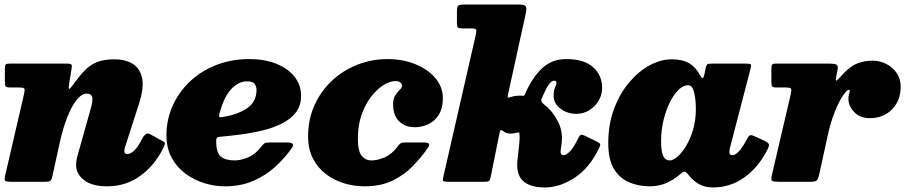

<svg xmlns="http://www.w3.org/2000/svg" viewBox="-20 -800 4004 845"><path d="M21.5 -520H277Q290 -520 293.8 -516.2Q297.5 -512.5 295.5 -501L284 -430Q281 -411 284 -409Q287 -407 301 -426Q328 -464 351.8 -489Q375.5 -514 406.5 -526.5Q437.5 -539 485 -539Q529.5 -539 562.2 -520.2Q595 -501.5 605 -458.2Q615 -415 591 -341L531 -155Q527 -142 527 -136Q527 -122 540 -122Q554.5 -122 571.8 -138.5Q589 -155 609.5 -197Q617.5 -207 623.8 -210.8Q630 -214.5 641.5 -209L688.5 -183Q706 -175 706 -169.2Q706 -163.5 697.5 -146.5Q660 -71 596.5 -25.5Q533 20 452 20Q384.5 20 349.8 -7.5Q315 -35 315 -73Q315 -87.5 317.8 -100.8Q320.5 -114 324 -125L376 -310Q390.5 -358 385.8 -373Q381 -388 362.5 -388Q339.5 -388 317.2 -360.2Q295 -332.5 275.8 -283.5Q256.5 -234.5 242.5 -170.5L210.5 -24Q207 -8.5 201.5 -4.2Q196 0 178.5 0H29.5Q4 0 1.5 -6Q-1 -12 3.5 -31L86 -387Q90 -405 87 -410Q84 -415 60.5 -415H25Q9.5 -415 5.5 -419.5Q1.5 -424 1.5 -439V-498Q1.5 -512 4.8 -516Q8 -520 21.5 -520Z M712.5 -205Q712.5 -272.5 739.2 -333Q766 -393.5 814.5 -440Q863 -486.5 930 -513.2Q997 -540 1077 -540Q1143.5 -540 1195 -519.8Q1246.5 -499.5 1275.8 -463Q1305 -426.5 1305 -378Q1305 -334.5 1281.8 -304.8Q1258.5 -275 1219.5 -255.8Q1180.5 -236.5 1133 -225.2Q1085.5 -214 1036.2 -207.8Q987 -201.5 944 -197.5Q931.5 -196.5 931.5 -182.5Q931 -127 952.5 -110.5Q974 -94 1013.5 -94Q1039.5 -94 1072 -107.5Q1104.5 -121 1130.5 -155.5Q1137 -164 1143 -168.5Q1149 -173 1164.5 -173H1241.5Q1263.5 -173 1268.2 -166.5Q1273 -160 1262 -145Q1232 -103 1190.5 -65.2Q1149 -27.5 1094.2 -3.8Q1039.5 20 969.5 20Q924.5 20 879 6Q833.5 -8 795.8 -36Q758 -64 735.2 -106.2Q712.5 -148.5 712.5 -205ZM955.5 -284.5Q1021 -293.5 1064.8 -321.8Q1108.5 -350 1109 -404Q1109 -418.5 1101.2 -430.2Q1093.5 -442 1067 -442Q1031 -442 999 -409.5Q967 -377 946 -301Q943 -289.5 944.5 -286.5Q946 -283.5 955.5 -284.5Z M1929 -367Q1929 -323 1911.2 -295Q1893.5 -267 1865.2 -253.5Q1837 -240 1805 -240Q1763 -240 1736.2 -266.5Q1709.5 -293 1710 -343Q1710.5 -367 1720 -381.2Q1729.5 -395.5 1739.2 -404.5Q1749 -413.5 1749 -422Q1749 -431 1742.2 -437Q1735.5 -443 1719.5 -443Q1695.5 -443 1667.2 -425.2Q1639 -407.5 1613.2 -374.2Q1587.5 -341 1571.2 -294.5Q1555 -248 1555 -190Q1555 -134.5 1571.8 -114.2Q1588.5 -94 1614.5 -94Q1640.5 -94 1672.2 -107.2Q1704 -120.5 1729.5 -154.5Q1735.5 -163 1741.2 -168Q1747 -173 1762.5 -173H1845.5Q1879.5 -173 1864.5 -151Q1834.5 -108 1796.5 -68.8Q1758.5 -29.5 1707 -4.8Q1655.5 20 1584 20Q1538.5 20 1494.5 6.8Q1450.5 -6.5 1414.8 -33.5Q1379 -60.5 1357.5 -102Q1336 -143.5 1336 -200Q1336 -275 1364.2 -337.2Q1392.5 -399.5 1441.2 -445Q1490 -490.5 1553 -515.2Q1616 -540 1685.5 -540Q1751.5 -540 1806.8 -518Q1862 -496 1895.5 -457Q1929 -418 1929 -367Z M2616.5 -148Q2574.5 -60.5 2509 -17.8Q2443.5 25 2378 25Q2313.5 25 2282 -3.5Q2250.5 -32 2257.5 -96L2264.5 -160Q2265.5 -171.5 2266.5 -183.5Q2267.5 -195.5 2266 -207Q2267 -215.5 2263.8 -216.8Q2260.5 -218 2252 -215.5Q2241 -212 2226 -212Q2208 -212 2194 -223Q2186 -229.5 2183.5 -227.2Q2181 -225 2179 -217L2140.5 -26Q2137 -10 2134.2 -5Q2131.5 0 2112 0H1955Q1930 0 1929.2 -5.2Q1928.5 -10.5 1933 -30L2074 -647Q2078 -664.5 2075.2 -669.8Q2072.5 -675 2050.5 -675H2015Q1999 -675 1995 -679.2Q1991 -683.5 1991 -699V-749Q1991 -771 1996.8 -775.5Q2002.5 -780 2024 -780H2263.5Q2286.5 -780 2293 -773.5Q2299.5 -767 2294 -741L2217 -390Q2215 -382.5 2214 -375Q2213 -367.5 2227.5 -372.5Q2245 -379 2267.5 -379Q2270.5 -379 2273.5 -379Q2276.5 -379 2279.5 -378.5Q2286.5 -378 2288 -380Q2289.5 -382 2291.5 -387.5Q2292.5 -390 2293.5 -392.2Q2294.5 -394.5 2295.5 -397Q2325 -461.5 2367.2 -500.8Q2409.5 -540 2472 -540Q2551 -540 2590.5 -504Q2630 -468 2630 -414Q2630 -382 2614.2 -356Q2598.5 -330 2572.8 -314.5Q2547 -299 2517.5 -299Q2476.5 -299 2446.5 -321.8Q2416.5 -344.5 2416.5 -378Q2416.5 -402 2422.8 -415Q2429 -428 2429 -436Q2429 -442 2425.8 -443.5Q2422.5 -445 2419 -445Q2408 -445 2396.5 -429.8Q2385 -414.5 2367.5 -375Q2367 -373 2366 -371.2Q2365 -369.5 2364 -367Q2361.5 -361 2362.8 -354.8Q2364 -348.5 2373.5 -341Q2411.5 -312 2435 -266.5Q2458.5 -221 2451.5 -168L2447.5 -139Q2444.5 -117 2461 -117Q2470.5 -117 2487.2 -132.5Q2504 -148 2527 -196Q2532.5 -205.5 2537 -206.8Q2541.5 -208 2554 -202.5L2609.5 -175.5Q2619.5 -170.5 2621.2 -165.8Q2623 -161 2616.5 -148Z M3355 -136.5Q3315.5 -61 3254.2 -18Q3193 25 3118 25Q3083 25 3057.2 10.8Q3031.5 -3.5 3015 -24.5Q3007.5 -34 3002 -39.5Q2994.5 -46.5 2988.8 -44Q2983 -41.5 2970 -30.5Q2944 -8 2911.5 6Q2879 20 2839 20Q2794 20 2752.2 3.8Q2710.5 -12.5 2683.8 -53.8Q2657 -95 2657 -170Q2657 -252.5 2682.2 -320.2Q2707.5 -388 2748.8 -437Q2790 -486 2839 -512.5Q2888 -539 2936 -539Q2983.5 -539 3013.2 -521.5Q3043 -504 3061 -468.5Q3066.5 -457.5 3071.5 -456.2Q3076.5 -455 3081 -477L3086.5 -504Q3088.5 -513 3092.8 -516.5Q3097 -520 3111 -520H3264Q3282 -520 3284.5 -515.5Q3287 -511 3283 -497L3193 -151Q3190 -139 3190 -131Q3190 -117 3202.5 -117Q3230 -117 3266.5 -186Q3275.5 -203.5 3282 -205Q3288.5 -206.5 3303 -199.5L3344 -180.5Q3362 -172 3364 -164.5Q3366 -157 3355 -136.5ZM3042.5 -320Q3042.5 -361.5 3035 -393.2Q3027.5 -425 3008.5 -425Q2987 -425 2966 -404.5Q2945 -384 2927.8 -349Q2910.5 -314 2900 -270.2Q2889.5 -226.5 2889.5 -180Q2889.5 -132 2898.8 -113Q2908 -94 2928 -94Q2942 -94 2961.2 -110.2Q2980.5 -126.5 2999 -156.8Q3017.5 -187 3030 -228.5Q3042.5 -270 3042.5 -320Z M3392 -520H3633.5Q3652.5 -520 3661.2 -515.5Q3670 -511 3666 -492L3661.5 -469Q3658 -451.5 3659 -446.2Q3660 -441 3676.5 -459.5Q3713.5 -502.5 3746 -517.8Q3778.5 -533 3821 -533Q3852 -533 3880.2 -518.8Q3908.5 -504.5 3926.2 -478.8Q3944 -453 3944 -419Q3944 -357.5 3906 -318.8Q3868 -280 3808.5 -280Q3764.5 -280 3739 -307.2Q3713.5 -334.5 3714 -365Q3714 -379.5 3717 -387.2Q3720 -395 3720 -400Q3720 -405 3715.5 -405Q3708 -405 3691 -381Q3674 -357 3654.8 -310Q3635.5 -263 3620.5 -193.5L3586 -35Q3582 -15.5 3576.5 -7.8Q3571 0 3547 0H3405Q3383.5 0 3378 -4.2Q3372.5 -8.5 3376 -25L3460.5 -387Q3464.5 -405 3461.2 -410Q3458 -415 3436 -415H3398Q3381.5 -415 3378.2 -419.8Q3375 -424.5 3375 -441V-499.5Q3375 -511 3378 -515.5Q3381 -520 3392 -520Z"/></svg>

Font: Besley* Fatface
Style: Italic
Weight: 900
Italic angle: -13°
Designer: Owen Earl
Foundry: indestructible type*
Version: Version 3.000; ttfautohint (v1.8.3)